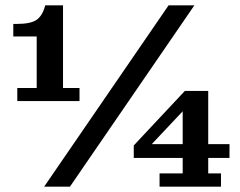

<svg xmlns="http://www.w3.org/2000/svg" viewBox="-20 -702 903 722"><path d="M45 -322V-371H118V-565H30V-612H42Q95 -612 117 -627Q139 -642 149 -678L150 -682H217V-371H279V-322ZM146 0 614 -682H711L243 0ZM580 0V-50H667V-337L675 -360H763V-50H811V0ZM483 -108V-155L504 -160H843V-108ZM483 -155 675 -360 674 -291 546 -155Z"/></svg>

Font: Montagu Slab 144pt SemiBold
Style: Regular
Weight: 600
Version: Version 1.000